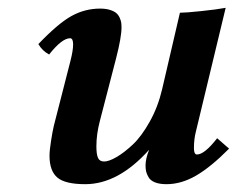

<svg xmlns="http://www.w3.org/2000/svg" viewBox="-20 -466 612 496"><path d="M279.8 -314.9 237.8 -152.8Q229 -119.1 229 -87.9Q229 -67.4 233.2 -58.1Q237.3 -48.8 249 -48.8Q261.2 -48.8 280.8 -60.1Q300.3 -71.3 323 -92.5Q345.7 -113.8 366.9 -151.9Q388.2 -189.9 398.9 -235.8L444.8 -433.1Q459.5 -433.1 499.5 -437.3Q539.6 -441.4 563 -445.8L485.8 -125Q481 -106 481 -83Q481 -66.9 488.8 -66.9Q508.3 -66.9 541 -108.9L571.8 -82Q524.4 -34.2 486.3 -12.2Q448.2 9.8 410.2 9.8Q392.1 9.8 380.4 5.1Q368.7 0.5 363.8 -8.1Q358.9 -16.6 357.4 -23.4Q356 -30.3 356 -39.1Q356 -55.7 365.2 -79.1Q285.6 9.8 200.2 9.8Q148.4 9.8 128.2 -7.3Q107.9 -24.4 107.9 -64Q107.9 -76.7 111.8 -101.8Q115.7 -127 119.1 -141.1L162.1 -309.1Q168.9 -335.9 168.9 -351.1Q168.9 -367.2 161.1 -367.2Q140.1 -367.2 106.9 -325.2Q89.4 -334.5 79.1 -352.1Q129.9 -405.3 164.6 -424.6Q199.2 -443.8 238.8 -443.8Q253.4 -443.8 264.2 -440.4Q274.9 -437 280.5 -432.1Q286.1 -427.2 289.3 -419.9Q292.5 -412.6 293.2 -407.2Q293.9 -401.9 293.9 -395Q293.9 -369.6 279.8 -314.9Z"/></svg>

Font: Linux Libertine G
Style: Semibold Italic
Weight: 600
Italic angle: -11.5°
Designer: Philipp H. Poll
Foundry: Philipp H. Poll
Version: Version 5.1.1